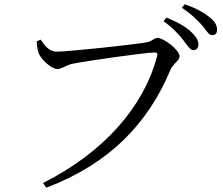

<svg xmlns="http://www.w3.org/2000/svg" viewBox="-20 -832 1040 896"><path d="M835 -645C855 -620 867 -598 881 -598C896 -598 906 -607 906 -623C906 -643 896 -661 871 -684C846 -707 808 -730 756 -750L743 -733C787 -702 815 -671 835 -645ZM922 -715C944 -690 953 -668 970 -668C985 -668 993 -677 993 -693C993 -714 983 -733 955 -754C930 -774 893 -795 842 -812L829 -796C876 -764 899 -740 922 -715ZM244 -591C208 -591 187 -622 170 -647L151 -639C153 -612 156 -596 161 -582C171 -557 218 -510 248 -510C268 -510 289 -528 316 -534C373 -546 657 -587 701 -587C711 -587 717 -585 713 -570C652 -336 468 -123 181 22L196 44C491 -68 670 -255 775 -505C789 -538 818 -548 818 -570C818 -598 745 -655 715 -655C698 -655 692 -640 666 -635C618 -625 300 -591 244 -591Z"/></svg>

Font: Harano Aji Mincho
Style: Regular
Weight: 400
Foundry: Masamichi Hosoda
Version: HaranoAjiMincho-Regular version 20230610;ttx 4.39.4